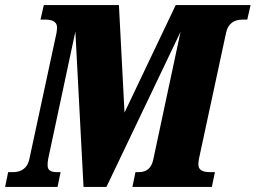

<svg xmlns="http://www.w3.org/2000/svg" viewBox="-58 -734 1004 754"><path d="M-38 0H168L180 -58H165C140 -58 129 -67 129 -84C129 -91 129 -99 131 -109L238 -610L270 0H360L651 -609L544 -108C537 -74 518 -58 487 -58H474L462 0H774L786 -58H767C737 -58 721 -67 721 -88C721 -94 722 -102 723 -109L830 -606C837 -641 862 -657 893 -657H913L926 -714H632L431 -292L409 -714H114L101 -657H120C150 -657 166 -647 166 -626C166 -620 165 -612 164 -605L57 -108C50 -74 25 -58 -6 -58H-26Z"/></svg>

Font: Noto Serif Condensed Black
Style: Italic
Weight: 900
Width: 3
Italic angle: -12°
Designer: Monotype Design Team
Foundry: Monotype Imaging Inc.
Version: Version 2.013